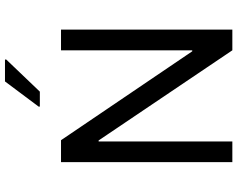

<svg xmlns="http://www.w3.org/2000/svg" viewBox="-111 -842 953 771"><g transform="rotate(-90 365.5 -456.5)"><path d="M100 0V-688H188L545 -161H549V-688H632V0H549L187 -537H183V0ZM323 -773V-778L424 -913H512V-908L383 -773Z"/></g></svg>

Font: Saira
Style: Regular
Weight: 400
Designer: Hector Gatti with collaboration of the Omnibus-Type team
Foundry: Omnibus-Type
Version: Version 1.100; ttfautohint (v1.8.3)